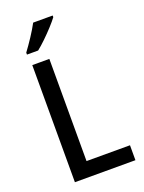

<svg xmlns="http://www.w3.org/2000/svg" viewBox="-172 -1020 824 1100"><g transform="rotate(-20 240.0 -470.5)"><path d="M87 0V-714H191V-91H456V0ZM294 -931Q280 -912 254 -883.5Q228 -855 199 -827Q170 -799 147 -781H79V-793Q103 -825 130 -866Q157 -907 175 -941H294Z"/></g></svg>

Font: Noto Sans Telugu SemiCondensed Medium
Style: Regular
Weight: 500
Width: 4
Designer: Jelle Bosma - Monotype Design Team
Foundry: Monotype Imaging Inc.
Version: Version 2.005; ttfautohint (v1.8.4.7-5d5b)